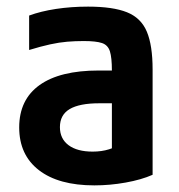

<svg xmlns="http://www.w3.org/2000/svg" viewBox="-20 -550 540 580"><path d="M265 10Q157 10 97.5 -36Q38 -82 38 -165Q38 -249 99.5 -293Q161 -337 278 -337H379V-238H280Q220 -238 190.5 -220.5Q161 -203 161 -166Q161 -131 187 -111.5Q213 -92 260 -92Q287 -92 309.5 -99Q332 -106 350 -119L318 -53V-337Q318 -376 312 -395Q306 -414 288 -420Q270 -426 233 -426Q207 -426 183 -424Q159 -422 131.5 -416Q104 -410 68 -399V-503Q103 -516 149 -523Q195 -530 246 -530Q321 -530 363.5 -513Q406 -496 423.5 -454.5Q441 -413 441 -340V-22Q407 -7 359.5 1.5Q312 10 265 10Z"/></svg>

Font: M PLUS Code Latin SemiBold
Style: Regular
Weight: 600
Designer: Coji Morishita
Foundry: UNDERFOREST DESIGN
Version: Version 1.002; ttfautohint (v1.8.3)